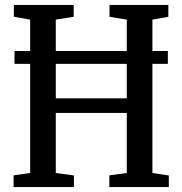

<svg xmlns="http://www.w3.org/2000/svg" viewBox="-20 -763 744 783"><path d="M103 -57.5V-683L36.5 -694.5V-743H280.5V-694.5L207.5 -683V-362H497V-683L426.5 -694.5V-743H666.5V-694.5L601.5 -683V-57.5L668.5 -47.5V0H426V-48L497 -57.5V-302.5H207.5V-57.5L281.5 -47.5V0H35.5V-48ZM664.5 -555V-502.5H39L39.5 -555Z"/></svg>

Font: Merriweather 24pt SemiCondensed
Style: Regular
Weight: 400
Width: 4
Designer: Eben Sorkin
Foundry: Eben Sorkin
Version: Version 2.100